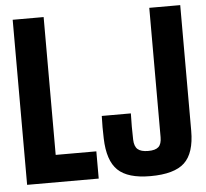

<svg xmlns="http://www.w3.org/2000/svg" viewBox="-55 -859 993 927"><g transform="rotate(-5 441.0 -395.0)"><path d="M40 0V-800H190V-132H387V0ZM637 10Q528 10 479.5 -36.5Q431 -83 428 -191Q427 -215 427 -245.5Q427 -276 428 -300H569Q568 -273 568 -236.5Q568 -200 569 -173Q570 -140 586 -126Q602 -112 637 -112Q672 -112 687 -126Q702 -140 702 -173V-800H852V-191Q852 -83 802.5 -36.5Q753 10 637 10Z"/></g></svg>

Font: Big Shoulders Text Black
Style: Regular
Weight: 900
Designer: Patric King
Foundry: XO Type Co
Version: Version 1.000; ttfautohint (v1.8.2)